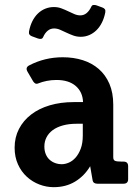

<svg xmlns="http://www.w3.org/2000/svg" viewBox="-20 -754 566 788"><path d="M319.8 -246.1H294.9Q263.2 -246.1 238.3 -239.3Q213.4 -232.4 196.5 -220Q179.7 -207.5 170.9 -190.4Q162.1 -173.3 162.1 -152.8Q162.1 -135.3 167.7 -121.6Q173.3 -107.9 183.1 -98.9Q192.9 -89.8 205.8 -85Q218.8 -80.1 233.9 -80.1Q247.1 -80.1 262.2 -86.4Q277.3 -92.8 290 -106.9Q302.7 -121.1 311.3 -143.6Q319.8 -166 319.8 -198.2ZM505.9 -18.6Q505.9 0 486.8 0H379.9Q371.6 0 366.5 -3.4Q361.3 -6.8 359.9 -15.1L350.1 -71.8Q325.7 -31.2 287.8 -8.5Q250 14.2 200.2 14.2Q170.4 14.2 141.6 3.2Q112.8 -7.8 90.1 -28.6Q67.4 -49.3 53.7 -79.6Q40 -109.9 40 -147.9Q40 -190.4 57.9 -224.9Q75.7 -259.3 107.7 -283.9Q139.6 -308.6 184.3 -321.8Q229 -335 283.2 -335H320.8Q319.3 -376.5 290.8 -401.1Q262.2 -425.8 211.9 -425.8Q190.9 -425.8 171.6 -421.9Q152.3 -418 138.2 -412.1Q129.9 -408.7 125 -411.4Q120.1 -414.1 116.2 -419.9L92.8 -460Q83 -477.1 100.1 -485.8Q163.6 -519 237.8 -519Q281.7 -519 319.6 -507.1Q357.4 -495.1 385.3 -470.9Q413.1 -446.8 429 -410.2Q444.8 -373.5 444.8 -324.2V-108.9Q444.8 -97.2 451.9 -94Q459 -90.8 478.5 -90.8H486.8Q505.9 -90.8 505.9 -71.8ZM412.1 -703.1Q407.7 -680.2 398.4 -661.6Q389.2 -643.1 376 -630.1Q362.8 -617.2 346.4 -610.1Q330.1 -603 311.5 -603Q294.9 -603 280.3 -608.4Q265.6 -613.8 252.4 -620.1Q239.3 -626.5 226.8 -631.8Q214.4 -637.2 202.1 -637.2Q187 -637.2 175.8 -627.9Q164.6 -618.7 157.2 -602.1Q154.3 -595.2 148.2 -594.5Q142.1 -593.8 135.3 -596.2L111.3 -605Q104.5 -607.4 101.1 -612.1Q97.7 -616.7 99.1 -625Q103.5 -648.4 112.8 -667Q122.1 -685.5 135.5 -698.5Q148.9 -711.4 165.8 -718.3Q182.6 -725.1 201.2 -725.1Q217.8 -725.1 231.9 -719.7Q246.1 -714.4 259.3 -708Q272.5 -701.7 284.9 -696.3Q297.4 -690.9 309.6 -690.9Q324.2 -690.9 335.4 -700.2Q346.7 -709.5 354.5 -726.1Q357.4 -732.9 363.5 -733.6Q369.6 -734.4 376.5 -731.9L400.4 -723.1Q407.2 -720.7 410.4 -716.1Q413.6 -711.4 412.1 -703.1Z"/></svg>

Font: New Telegraph
Style: Bold
Weight: 700
Designer: Frank Baranowski
Foundry: Frank Baranowski
Version: Version 3.001